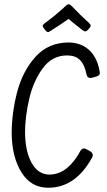

<svg xmlns="http://www.w3.org/2000/svg" viewBox="-20 -874 504 904"><path d="M35 -243Q35 -343 61 -441.5Q87 -540 147.5 -607Q208 -674 304 -674Q361 -673 398.5 -639.5Q436 -606 448 -544L450 -531Q450 -523 445 -519Q440 -515 425 -511Q414 -507 405 -507Q398 -507 393.5 -511Q389 -515 387 -525Q378 -570 356.5 -591.5Q335 -613 296 -613Q225 -613 180.5 -551.5Q136 -490 117 -406Q98 -322 98 -253Q98 -164 128.5 -108Q159 -52 214 -52Q259 -53 295 -82.5Q331 -112 357 -161Q364 -175 375 -175Q382 -175 395 -167Q417 -157 417 -144Q417 -139 414 -133Q336 10 207 10Q127 10 82 -61Q37 -132 35 -243ZM328 -764 367 -733Q378 -726 381 -726Q388 -726 398 -738Q399 -739 403 -744Q407 -749 407 -753Q407 -759 397 -768Q360 -801 317 -846Q309 -854 303 -854Q299 -854 292 -849L274 -832Q234 -796 194 -767Q181 -758 181 -752Q181 -748 189 -737Q194 -731 198 -727Q202 -723 206 -723Q210 -723 219 -729L274 -765Q283 -771 290 -776Q297 -781 303 -785Z"/></svg>

Font: Farsan
Style: Regular
Weight: 400
Version: Version 1.001g;PS 1.001;hotconv 1.0.86;makeotf.lib2.5.63406 